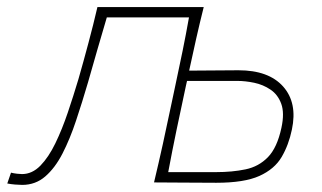

<svg xmlns="http://www.w3.org/2000/svg" viewBox="-60 -514 906 541"><path d="M2.5 7Q-5.5 7 -17.5 6Q-29.5 5 -39.5 3L-29 -27.5Q-21 -25.5 -12 -24.5Q-3 -23.5 2 -23.5Q30.5 -23.5 53.8 -47.2Q77 -71 96 -110.2Q115 -149.5 131 -196.8Q147 -244 161 -291Q175.5 -341.5 189.2 -393Q203 -444.5 214.5 -494H514Q502.5 -448 492.8 -405Q483 -362 473 -315Q502.5 -315 540.5 -315.5Q578.5 -316 612 -316Q697 -316 737.8 -270.2Q778.5 -224.5 762.5 -149Q753.5 -105.5 733.5 -71.5Q713.5 -37.5 670.8 -18.2Q628 1 549.5 1Q498.5 1 452 0.5Q405.5 0 374 0Q387.5 -56.5 399 -108.8Q410.5 -161 423 -221L433.5 -270.5Q445 -324 454.5 -370.5Q464 -417 472.5 -465H241Q214.5 -375.5 188 -282Q171.5 -225.5 154.2 -173.8Q137 -122 116 -81.2Q95 -40.5 67.5 -16.8Q40 7 2.5 7ZM414 -29H548.5Q594.5 -29 631.8 -36.8Q669 -44.5 695 -71.2Q721 -98 733 -154Q742 -195.5 732.5 -221.5Q723 -247.5 702.2 -261.5Q681.5 -275.5 656.2 -280.8Q631 -286 609 -286H467Q466 -282 465.2 -278.2Q464.5 -274.5 463.5 -270.5Q449.5 -205.5 437.5 -148Q425.5 -90.5 414 -29Z"/></svg>

Font: Commissioner Flair Thin
Style: Italic
Weight: 100
Italic angle: -12°
Designer: Kostas Bartsokas
Foundry: Kostas Bartsokas
Version: Version 1.000; ttfautohint (v1.8.3)